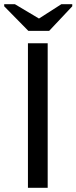

<svg xmlns="http://www.w3.org/2000/svg" viewBox="-41 -894 364 914"><path d="M186 0H92V-688H186ZM303 -864 193 -747H94L-21 -864V-874H30L144 -806H145L251 -874H303Z"/></svg>

Font: Libra Sans
Style: Regular
Weight: 400
Foundry: Context Ltd
Version: Version 1.002